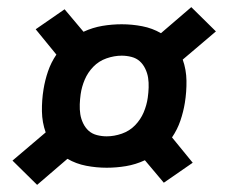

<svg xmlns="http://www.w3.org/2000/svg" viewBox="-20 -609 640 538"><path d="M84 -91 15 -159 108 -238Q98 -266 97.5 -297Q97 -328 102 -359Q106 -384 114.5 -409Q123 -434 138 -456L80 -527L161 -583L214 -520Q240 -532 267 -536.5Q294 -541 321 -541Q350 -541 378.5 -535.5Q407 -530 431 -516L516 -589L585 -521L492 -442Q502 -414 502.5 -383Q503 -352 498 -321Q494 -296 485.5 -271Q477 -246 462 -224L520 -153L439 -97L386 -160Q360 -148 333 -143.5Q306 -139 279 -139Q250 -139 221.5 -144.5Q193 -150 169 -164ZM279 -227Q300 -227 321.5 -234.5Q343 -242 358.5 -258Q374 -274 382.5 -294Q391 -314 394 -335Q396 -349 396.5 -363.5Q397 -378 395 -391Q393 -404 387 -416.5Q381 -429 371.5 -437.5Q362 -446 348.5 -449.5Q335 -453 321 -453Q300 -453 278.5 -445.5Q257 -438 241.5 -422Q226 -406 217.5 -386Q209 -366 206 -345Q204 -331 203.5 -316.5Q203 -302 205 -289Q207 -276 213 -263.5Q219 -251 228.5 -242.5Q238 -234 251.5 -230.5Q265 -227 279 -227Z"/></svg>

Font: Iosevka Etoile Extrabold
Style: Italic
Weight: 800
Italic angle: -9°
Designer: Belleve Invis
Foundry: Belleve Invis
Version: Version 22.1.2; ttfautohint (v1.8.4)